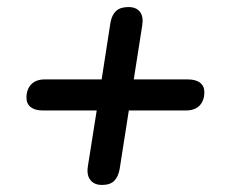

<svg xmlns="http://www.w3.org/2000/svg" viewBox="-20 -556 640 544"><path d="M269 -32Q247 -32 236 -46Q225 -60 229 -85L254 -243H101Q79 -243 67 -252.5Q55 -262 55 -279Q55 -303 68.5 -317Q82 -331 107 -331H268L293 -492Q297 -514 309 -525Q321 -536 344 -536Q366 -536 376.5 -522.5Q387 -509 383 -484L359 -331H512Q535 -331 547 -321.5Q559 -312 559 -295Q559 -271 545.5 -257Q532 -243 507 -243H345L319 -77Q315 -55 303.5 -43.5Q292 -32 269 -32Z"/></svg>

Font: Nunito ExtraLight
Style: Italic
Weight: 200
Italic angle: -9°
Designer: Vernon Adams
Foundry: Vernon Adams
Version: Version 3.602